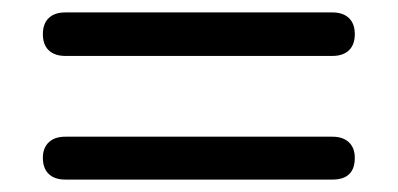

<svg xmlns="http://www.w3.org/2000/svg" viewBox="-20 -495 640 309"><path d="M49 -440Q49 -457 58.5 -466Q68 -475 85 -475H515Q532 -475 541.5 -466Q551 -457 551 -440Q551 -423 541.5 -414Q532 -405 515 -405H85Q68 -405 58.5 -414Q49 -423 49 -440ZM49 -241Q49 -257 58.5 -266Q68 -275 85 -275H515Q532 -275 541.5 -266Q551 -257 551 -241Q551 -206 515 -206H85Q68 -206 58.5 -215Q49 -224 49 -241Z"/></svg>

Font: SN Pro
Style: Regular
Weight: 400
Designer: Tobias Whetton
Foundry: Supernotes
Version: Version 1.003